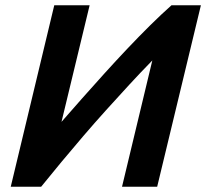

<svg xmlns="http://www.w3.org/2000/svg" viewBox="-20 -713 787 733"><path d="M21 0 187.2 -693H322.2L214.8 -247.8Q251.8 -290.2 293.6 -337.5Q335.5 -384.8 379 -432.9Q422.5 -481 466.8 -527.8Q511 -574.5 553.5 -616.5Q596 -658.5 634.8 -693H747L580 0H445.8L561.5 -482.2Q517.2 -437 472.9 -388.9Q428.5 -340.8 384.4 -291.8Q340.2 -242.8 297.9 -193.4Q255.5 -144 214.9 -95.1Q174.2 -46.2 137 0Z"/></svg>

Font: Ubuntu Sans
Style: Italic
Weight: 400
Italic angle: -13.5°
Designer: Dalton Maag Ltd
Foundry: Dalton Maag Ltd
Version: Version 1.006